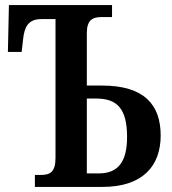

<svg xmlns="http://www.w3.org/2000/svg" viewBox="-20 -734 674 754"><path d="M117 0H383C539 0 611 -81 611 -202C611 -322 547 -398 381 -398H321V-604C321 -655 343 -667 379 -667H420V-714H15L11 -530H65L71 -582C76 -628 91 -659 142 -659H198V-114C198 -58 176 -47 141 -47H117ZM321 -53V-347H358C441 -347 479 -306 479 -196C479 -100 445 -53 368 -53Z"/></svg>

Font: Noto Serif Condensed Semi
Style: Regular
Weight: 600
Width: 3
Designer: Monotype Design Team
Foundry: Monotype Imaging Inc.
Version: Version 1.002